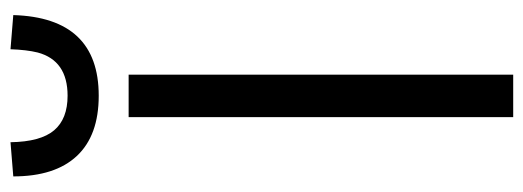

<svg xmlns="http://www.w3.org/2000/svg" viewBox="-342 -675 1017 373"><g transform="rotate(-90 166.5 -488.5)"><path d="M125.5 -747.1H208V0H125.5ZM323.7 -971.2Q318.8 -805.2 167 -805.2Q89.8 -805.2 50 -847.7Q10.3 -890.1 10.3 -971.2L76.7 -976.6Q77.6 -918 99.9 -891.8Q122.1 -865.7 167 -865.7Q235.4 -865.7 251 -923.8Q256.3 -945.3 257.3 -976.6Z"/></g></svg>

Font: Armata
Style: Regular
Weight: 400
Designer: Viktoriya Grabowska
Foundry: Viktoriya Grabowska
Version: Version 1.002